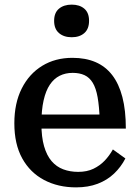

<svg xmlns="http://www.w3.org/2000/svg" viewBox="-20 -798 603 830"><path d="M159 -264Q159 -206 170.5 -166Q182 -126 203 -101.5Q224 -77 253.5 -66Q283 -55 318 -55Q356 -55 384 -68.5Q412 -82 432.5 -103.5Q453 -125 468 -152L522 -113Q503 -76 473 -47.5Q443 -19 402 -3.5Q361 12 309 12Q231 12 170.5 -20Q110 -52 76 -113.5Q42 -175 42 -265Q42 -352 74 -415.5Q106 -479 162.5 -513.5Q219 -548 293 -548Q350 -548 393 -529.5Q436 -511 465 -473.5Q494 -436 509 -378.5Q524 -321 524 -242H131V-303H434L411 -280Q409 -338 402 -377.5Q395 -417 381 -440Q367 -463 345.5 -473Q324 -483 294 -483Q263 -483 238 -470.5Q213 -458 195.5 -432Q178 -406 168.5 -364Q159 -322 159 -264ZM290 -637Q256 -637 235 -655Q214 -673 214 -708Q214 -743 235 -760.5Q256 -778 290 -778Q324 -778 344.5 -760.5Q365 -743 365 -708Q365 -673 344.5 -655Q324 -637 290 -637Z"/></svg>

Font: Roboto Serif SemiCondensed Medium
Style: Regular
Weight: 500
Width: 4
Designer: Greg Gazdowicz
Foundry: Commercial Type
Version: Version 1.007